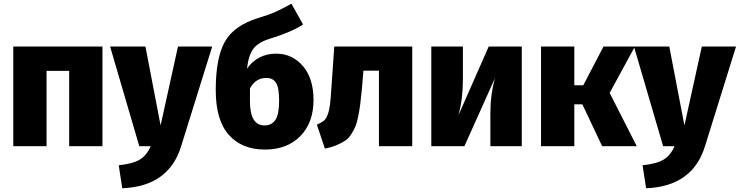

<svg xmlns="http://www.w3.org/2000/svg" viewBox="-20 -782 3957 1027"><path d="M350 0V-403H229V0H51V-533H528V0Z M1115 -533 949 0Q883 215 634 225L615 102Q691 94 728 71.5Q765 49 786 0H725L569 -533H758L839 -111L932 -533Z M1457 -495Q1543 -495 1600 -429Q1657 -363 1657 -247Q1657 -126 1586.5 -54Q1516 18 1397 18Q1274 18 1204 -60.5Q1134 -139 1134 -300Q1134 -472 1182.5 -558.5Q1231 -645 1359 -685Q1419 -703 1453.5 -718.5Q1488 -734 1539 -762L1601 -651Q1540 -611 1427 -576Q1364 -557 1337 -523.5Q1310 -490 1301 -415Q1359 -495 1457 -495ZM1395 -111Q1433 -111 1453 -140.5Q1473 -170 1473 -242Q1473 -313 1456.5 -339Q1440 -365 1404 -365Q1347 -365 1317 -309V-240Q1317 -111 1395 -111Z M1768 -533H2185V0H2007V-404H1924L1916 -309Q1911 -257 1907 -225.5Q1903 -194 1896 -159Q1889 -124 1880 -103.5Q1871 -83 1857.5 -62Q1844 -41 1824.5 -28.5Q1805 -16 1779 -5Q1753 6 1718 13L1675 -115Q1700 -127 1711.5 -135.5Q1723 -144 1732 -167Q1741 -190 1745 -221Q1749 -252 1753 -317Z M2771 -533V0H2603V-175Q2603 -277 2628 -365L2464 0H2287V-533H2456V-355Q2456 -252 2432 -165L2594 -533Z M3376 -533 3241 -285 3386 0H3201L3095 -224H3052V0H2874V-533H3052V-326H3100L3208 -533Z M3917 -533 3751 0Q3685 215 3436 225L3417 102Q3493 94 3530 71.5Q3567 49 3588 0H3527L3371 -533H3560L3641 -111L3734 -533Z"/></svg>

Font: FiraGO ExtraBold
Style: Regular
Weight: 800
Designer: bBox Type
Foundry: bBox Type GmbH
Version: Version 1.001;PS 001.001;hotconv 1.0.88;makeotf.lib2.5.64775